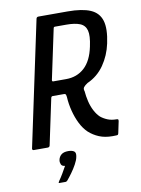

<svg xmlns="http://www.w3.org/2000/svg" viewBox="-94 -736 725 989"><g transform="rotate(-10 268.5 -241.5)"><path d="M35 0Q31 0 28.5 -2.5Q26 -5 27 -9L166 -664Q168 -673 178 -673H330Q406 -673 449 -654.5Q492 -636 505 -593Q518 -550 502 -475Q489 -414 455 -365Q421 -316 367 -292Q353 -283 346.5 -274.5Q340 -266 345 -253Q347 -227 353.5 -199.5Q360 -172 372 -149Q384 -126 400 -111Q416 -98 436 -90Q456 -82 482 -82Q488 -82 490 -80Q492 -78 491 -71L478 -9Q477 -5 475.5 -3Q474 -1 467.5 -0.5Q461 0 447 0Q407 0 377 -12.5Q347 -25 324 -46Q302 -67 286.5 -98Q271 -129 261.5 -166Q252 -203 250 -240Q250 -244 248 -250.5Q246 -257 238 -257H178Q175 -257 172.5 -254.5Q170 -252 169 -245L119 -9Q117 0 107 0ZM189 -339Q188 -331 195 -331H262Q319 -331 358 -366.5Q397 -402 412 -475Q424 -530 416.5 -558Q409 -586 382.5 -596.5Q356 -607 312 -607H253Q249 -607 247 -605.5Q245 -604 244 -598ZM244 73Q241 89 229.5 110Q218 131 203.5 151Q189 171 177 185Q172 190 168 190Q161 190 151.5 190Q142 190 134 190Q131 189 131.5 187.5Q132 186 136 179Q145 167 158 145Q171 123 179 108Q163 107 158.5 96Q154 85 156 74Q159 57 171.5 46.5Q184 36 208 36Q228 36 238.5 43.5Q249 51 244 73Z"/></g></svg>

Font: Glory Thin Medium
Style: Italic
Weight: 500
Italic angle: -12°
Version: Version 1.011